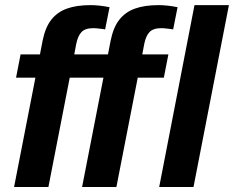

<svg xmlns="http://www.w3.org/2000/svg" viewBox="-20 -745 932 765"><path d="M257.8 -435.5 172.9 0H36.1L121.1 -435.5H43.9L62 -528.3H139.2L149.9 -583.5Q160.6 -636.2 184.1 -666Q208 -696.8 246.6 -710.7Q285.2 -724.6 340.8 -724.6Q375 -724.6 416.5 -716.3L398.9 -627.9Q396 -628.4 389.6 -629.4Q383.3 -630.4 376 -630.9Q369.6 -631.8 363.3 -632.3Q356.9 -632.8 352.1 -632.8Q319.3 -632.8 304.7 -617.2Q290 -601.6 283.7 -569.8L275.9 -528.3H379.9L361.8 -435.5ZM528.8 -435.5 443.8 0H307.1L392.1 -435.5H314.9L333 -528.3H410.2L420.9 -583.5Q431.6 -636.2 455.1 -666Q479 -696.8 517.6 -710.7Q556.2 -724.6 611.8 -724.6Q646 -724.6 687.5 -716.3L669.9 -627.9Q667 -628.4 660.6 -629.4Q654.3 -630.4 647 -630.9Q640.6 -631.8 634.3 -632.3Q627.9 -632.8 623 -632.8Q590.3 -632.8 575.7 -617.2Q561 -601.6 554.7 -569.8L546.9 -528.3H650.9L632.8 -435.5ZM892.1 -724.6 751 0H614.3L754.9 -724.6Z"/></svg>

Font: Arimo
Style: Bold Italic
Weight: 700
Italic angle: -12°
Designer: Steve Matteson
Foundry: Monotype Imaging Inc.
Version: Version 1.33